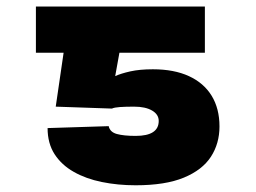

<svg xmlns="http://www.w3.org/2000/svg" viewBox="-20 -548 768 577"><path d="M316.4 -221.7 147.5 -227.5 191.4 -528.3H595.7V-389.6H338.9L326.2 -319.3Q343.3 -327.1 371.6 -333.5Q399.9 -339.8 439.5 -339.8Q502.9 -339.8 547.6 -319.3Q592.3 -298.8 616 -260.3Q639.6 -221.7 639.6 -168Q639.6 -116.7 613.8 -76.9Q587.9 -37.1 532.5 -14.2Q477.1 8.8 387.7 8.8Q334 8.8 286.1 -1Q238.3 -10.7 201.7 -31.5Q165 -52.2 144 -84.7Q123 -117.2 123 -163.1L306.6 -168.9Q310.5 -150.9 331.3 -145.3Q352.1 -139.6 387.7 -139.6Q422.4 -139.6 439.7 -150.9Q457 -162.1 457 -184.6Q457 -204.1 437 -215.8Q417 -227.5 382.8 -227.5Q357.4 -227.5 340.3 -226.3Q323.2 -225.1 316.4 -221.7ZM248 -528.3V-389.6H87.9V-528.3Z"/></svg>

Font: Inter 18pt Black
Style: Regular
Weight: 900
Designer: Rasmus Andersson
Foundry: rsms
Version: Version 4.001;git-66647c0bb